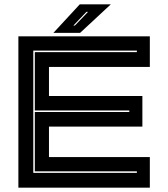

<svg xmlns="http://www.w3.org/2000/svg" viewBox="-20 -868 778 888"><path d="M65 0V-700H673V-558.5H206.5V-424H638.5V-282.5H206.5V-141.5H673V0ZM134 -68.5H613V-75.5H141V-350H578V-357H141V-627H613V-634H134ZM227 -716 349 -848H492.5L350.5 -716ZM319.5 -750H326.5L387 -813H379.5Z"/></svg>

Font: Tourney Expanded ExtraBold
Style: Regular
Weight: 800
Width: 7
Designer: Tyler Finck
Foundry: Etcetera Type Co
Version: Version 1.010; ttfautohint (v1.8.3)